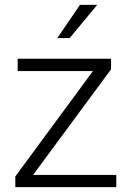

<svg xmlns="http://www.w3.org/2000/svg" viewBox="-20 -770 527 790"><path d="M116.2 -50.3 437 -484.9V-528.3H52.7V-477.5H362.3L43 -43.9V0H458.5V-50.3ZM266.6 -613.3 379.9 -750H309.1L215.8 -613.3Z"/></svg>

Font: Vazirmatn ExtraLight
Style: Regular
Weight: 200
Designer: Saber Rastikerdar
Foundry: Saber Rastikerdar
Version: Version 33.003